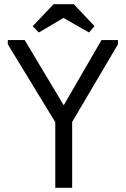

<svg xmlns="http://www.w3.org/2000/svg" viewBox="-20 -890 596 910"><path d="M461 -700H539V-680L322 -312V0H242V-311L17 -680V-700H97L282 -391ZM330 -870 428 -766 402 -736 281 -805 164 -736 135 -766 234 -870Z"/></svg>

Font: Tilda Sans
Style: Regular
Weight: 400
Designer: ParaType Ltd
Foundry: ParaType Ltd
Version: Version 1.002W